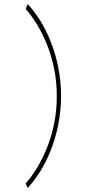

<svg xmlns="http://www.w3.org/2000/svg" viewBox="-20 -767 440 950"><path d="M231 -23Q254 -81 268 -149Q282 -217 282 -292Q282 -367 268 -435Q254 -503 231 -561Q208 -619 178 -666.5Q148 -714 117 -747Q115 -741 112.5 -735Q110 -729 107 -723Q136 -690 163.5 -645Q191 -600 213 -545Q235 -490 248 -426Q261 -362 261 -291Q261 -220 248 -156Q235 -92 213 -37Q191 18 163.5 63Q136 108 107 141Q110 147 112.5 152.5Q115 158 117 163Q148 130 178 82.5Q208 35 231 -23Z"/></svg>

Font: Josefin Slab Thin ExtraLight
Style: Regular
Weight: 250
Version: Version 2.000